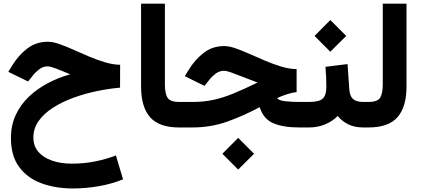

<svg xmlns="http://www.w3.org/2000/svg" viewBox="-20 -705 2335 1062"><path d="M644.5 -346.7 644 -220.2Q582 -214.8 515.4 -200.9Q448.7 -187 386.2 -164.3Q323.7 -141.6 273.7 -109.6Q223.6 -77.6 194.1 -36.4Q164.6 4.9 164.6 55.7Q164.6 103 192.6 135.3Q220.7 167.5 268.8 183.8Q316.9 200.2 377.4 200.2Q446.3 200.2 508.8 187.3Q571.3 174.3 621.1 154.8L660.6 287.1Q594.7 313.5 523.4 325.4Q452.1 337.4 382.8 337.4Q288.1 337.4 210.4 309.3Q132.8 281.2 86.7 219.7Q40.5 158.2 40.5 58.6Q40.5 -11.7 66.9 -68.8Q93.3 -126 139.2 -169.7Q185.1 -213.4 244.1 -244.6Q303.2 -275.9 368.2 -293.9Q322.3 -313.5 290 -325.7Q257.8 -337.9 244.6 -337.9Q217.8 -337.9 196.5 -321.5Q175.3 -305.2 161.1 -286.6L135.3 -254.4L25.9 -307.6L47.9 -343.3Q82.5 -399.9 131.3 -437Q180.2 -474.1 245.1 -474.1Q272 -474.1 308.3 -461.4Q344.7 -448.7 386.5 -429.9Q428.2 -411.1 472.7 -392.3Q517.1 -373.5 561 -360.4Q605 -347.2 644.5 -346.7Z M760.3 -684.6H892.1V-238.3Q892.1 -186.5 907.2 -163.8Q922.4 -141.1 969.7 -141.1H981.9V0H969.7Q860.4 0 810.3 -56.6Q760.3 -113.3 760.3 -226.6Z M1297.4 57.6 1385.3 145.5 1297.4 232.9 1210 145.5ZM1620.6 -322.8V-195.3Q1592.3 -192.4 1563.2 -182.4Q1534.2 -172.4 1512.7 -162.6Q1522 -148.9 1557.9 -145Q1593.8 -141.1 1636.7 -141.1H1663.6V0H1634.8Q1545.4 0 1491 -23.7Q1436.5 -47.4 1416.5 -112.3Q1326.2 -64 1236.1 -32Q1146 0 1043.9 0H962.4V-141.1H1045.4Q1108.4 -141.1 1162.4 -153.1Q1216.3 -165 1273.9 -189Q1331.5 -212.9 1404.8 -248.5Q1329.6 -276.4 1283.2 -294.9Q1236.8 -313.5 1219.7 -313.5Q1193.4 -313.5 1172.1 -297.1Q1150.9 -280.8 1137.2 -262.7L1111.3 -230L1002 -283.7L1023.9 -318.8Q1058.6 -375.5 1106.9 -412.8Q1155.3 -450.2 1220.2 -450.2Q1247.6 -450.2 1283.9 -437.5Q1320.3 -424.8 1362.1 -406Q1403.8 -387.2 1448.5 -368.4Q1493.2 -349.6 1536.9 -336.4Q1580.6 -323.2 1620.6 -322.8Z M1780.3 -335.4 1902.3 -350.6 1912.1 -210.9Q1914.6 -173.8 1932.6 -157.5Q1950.7 -141.1 1990.2 -141.1H2000.5V0H1989.3Q1940.4 0 1905.5 -17.6Q1870.6 -35.2 1848.1 -63.5Q1818.4 -33.7 1777.6 -16.8Q1736.8 0 1690.9 0H1644V-141.1H1690.9Q1744.6 -141.1 1764.9 -159.4Q1785.2 -177.7 1785.2 -226.6Q1785.2 -255.4 1783.7 -282.5Q1782.2 -309.6 1780.3 -335.4ZM1807.1 -594.2 1895 -506.3 1807.1 -418.9 1719.7 -506.3Z M1981 -141.1H2018.1Q2068.8 -141.1 2083 -165Q2097.2 -189 2097.2 -237.8V-684.6H2228.5V-226.1Q2228.5 -114.3 2179 -57.1Q2129.4 0 2017.6 0H1981Z"/></svg>

Font: Vazirmatn FD ExtraBold
Style: Regular
Weight: 800
Designer: Saber Rastikerdar
Foundry: Saber Rastikerdar
Version: Version 33.003